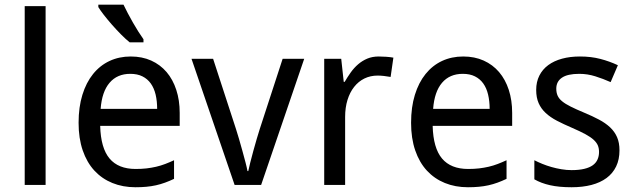

<svg xmlns="http://www.w3.org/2000/svg" viewBox="-20 -786 2698 816"><path d="M173.8 0H85V-759.8H173.8Z M555.7 9.8Q502 9.8 457.5 -8.3Q413.1 -26.4 381.1 -61Q349.1 -95.7 331.5 -147Q314 -198.2 314 -264.2Q314 -330.6 330.1 -382.8Q346.2 -435.1 375.5 -471.4Q404.8 -507.8 445.6 -526.9Q486.3 -545.9 535.6 -545.9Q584 -545.9 622.6 -528.6Q661.1 -511.2 688 -479.7Q714.8 -448.2 729.2 -404.1Q743.7 -359.9 743.7 -306.2V-251H405.8Q408.2 -156.7 445.6 -112.3Q482.9 -67.9 556.6 -67.9Q581.5 -67.9 602.8 -70.3Q624 -72.8 643.8 -77.4Q663.6 -82 682.1 -89.1Q700.7 -96.2 719.7 -105V-25.9Q700.2 -16.6 681.4 -9.8Q662.6 -2.9 642.8 1.5Q623 5.9 601.8 7.8Q580.6 9.8 555.7 9.8ZM533.7 -472.2Q478 -472.2 445.6 -434.1Q413.1 -396 407.7 -323.2H647.9Q647.9 -356.4 641.4 -384Q634.8 -411.6 620.8 -431.2Q606.9 -450.7 585.4 -461.4Q564 -472.2 533.7 -472.2ZM589.8 -606H531.2Q514.2 -619.6 494.1 -639.9Q474.1 -660.2 455.3 -681.6Q436.5 -703.1 421.1 -722.9Q405.8 -742.7 397.9 -755.9V-766.1H504.9Q512.7 -749.5 523.2 -729.7Q533.7 -710 544.9 -690.2Q556.2 -670.4 567.9 -651.9Q579.6 -633.3 589.8 -619.1Z M977.1 0 793.9 -536.1H885.7L982.9 -237.8Q988.3 -221.7 995.6 -196.3Q1002.9 -170.9 1010.3 -144.5Q1017.6 -118.2 1023.7 -94.7Q1029.8 -71.3 1031.7 -59.1H1035.2Q1037.6 -71.3 1043.5 -94.7Q1049.3 -118.2 1056.6 -144.5Q1064 -170.9 1071.3 -196.3Q1078.6 -221.7 1084 -237.8L1181.2 -536.1H1272.9L1089.8 0Z M1589.8 -545.9Q1604 -545.9 1621.6 -544.7Q1639.2 -543.5 1651.9 -541L1640.1 -459Q1626.5 -461.4 1612.1 -463.1Q1597.7 -464.8 1585 -464.8Q1554.2 -464.8 1528.8 -452.4Q1503.4 -439.9 1485.1 -416.7Q1466.8 -393.6 1456.8 -361.1Q1446.8 -328.6 1446.8 -289.1V0H1357.9V-536.1H1430.2L1440.9 -438H1444.8Q1457 -459 1470.9 -478.5Q1484.9 -498 1502.2 -512.9Q1519.5 -527.8 1541 -536.9Q1562.5 -545.9 1589.8 -545.9Z M1968.8 9.8Q1915 9.8 1870.6 -8.3Q1826.2 -26.4 1794.2 -61Q1762.2 -95.7 1744.6 -147Q1727.1 -198.2 1727.1 -264.2Q1727.1 -330.6 1743.2 -382.8Q1759.3 -435.1 1788.6 -471.4Q1817.9 -507.8 1858.6 -526.9Q1899.4 -545.9 1948.7 -545.9Q1997.1 -545.9 2035.6 -528.6Q2074.2 -511.2 2101.1 -479.7Q2127.9 -448.2 2142.3 -404.1Q2156.7 -359.9 2156.7 -306.2V-251H1818.8Q1821.3 -156.7 1858.6 -112.3Q1896 -67.9 1969.7 -67.9Q1994.6 -67.9 2015.9 -70.3Q2037.1 -72.8 2056.9 -77.4Q2076.7 -82 2095.2 -89.1Q2113.8 -96.2 2132.8 -105V-25.9Q2113.3 -16.6 2094.5 -9.8Q2075.7 -2.9 2055.9 1.5Q2036.1 5.9 2014.9 7.8Q1993.7 9.8 1968.8 9.8ZM1946.8 -472.2Q1891.1 -472.2 1858.6 -434.1Q1826.2 -396 1820.8 -323.2H2061Q2061 -356.4 2054.4 -384Q2047.9 -411.6 2033.9 -431.2Q2020 -450.7 1998.5 -461.4Q1977.1 -472.2 1946.8 -472.2Z M2612.8 -147Q2612.8 -107.9 2598.6 -78.6Q2584.5 -49.3 2557.9 -29.5Q2531.2 -9.8 2493.7 0Q2456.1 9.8 2409.2 9.8Q2356 9.8 2317.9 1.2Q2279.8 -7.3 2251 -23.9V-105Q2266.1 -97.2 2284.7 -89.6Q2303.2 -82 2323.7 -76.2Q2344.2 -70.3 2366 -66.7Q2387.7 -63 2409.2 -63Q2440.9 -63 2463.1 -68.4Q2485.4 -73.7 2499.3 -83.7Q2513.2 -93.8 2519.5 -108.2Q2525.9 -122.6 2525.9 -140.1Q2525.9 -155.3 2521 -167.5Q2516.1 -179.7 2503.2 -191.7Q2490.2 -203.6 2467.8 -215.8Q2445.3 -228 2410.2 -243.2Q2375 -258.3 2346.9 -272.9Q2318.8 -287.6 2299.3 -305.7Q2279.8 -323.7 2269.3 -347.4Q2258.8 -371.1 2258.8 -403.8Q2258.8 -438 2272.2 -464.6Q2285.6 -491.2 2310.1 -509.3Q2334.5 -527.3 2368.7 -536.6Q2402.8 -545.9 2444.8 -545.9Q2492.2 -545.9 2531.5 -535.6Q2570.8 -525.4 2606 -508.8L2575.2 -437Q2543.5 -451.2 2510 -461.7Q2476.6 -472.2 2441.9 -472.2Q2392.1 -472.2 2368.2 -455.8Q2344.2 -439.5 2344.2 -409.2Q2344.2 -392.1 2349.9 -379.4Q2355.5 -366.7 2369.1 -355.5Q2382.8 -344.2 2405.8 -332.8Q2428.7 -321.3 2462.9 -307.1Q2498 -292.5 2525.6 -277.8Q2553.2 -263.2 2572.8 -244.9Q2592.3 -226.6 2602.5 -203.1Q2612.8 -179.7 2612.8 -147Z"/></svg>

Font: Puppies Kittens
Style: Regular
Weight: 400
Foundry: Ascender Corporation and Peter Mawhorter
Version: Version 0.1